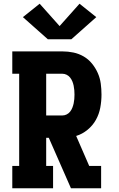

<svg xmlns="http://www.w3.org/2000/svg" viewBox="-20 -1011 640 1031"><path d="M46 0V-120H83V-615H46V-735H315Q345 -735 374 -729Q403 -723 429 -708Q455 -693 474 -669.5Q493 -646 505 -619Q517 -592 521 -562.5Q525 -533 525 -503Q525 -468 518.5 -433Q512 -398 495 -367.5Q478 -337 450 -314Q422 -291 389 -281L459 -120H523V0H361L242 -271H228V-120H265V0ZM228 -391H315Q327 -391 338 -396.5Q349 -402 356.5 -411.5Q364 -421 368.5 -432.5Q373 -444 375.5 -455.5Q378 -467 379 -479Q380 -491 380 -503Q380 -515 379 -527Q378 -539 375.5 -551Q373 -563 368.5 -574Q364 -585 356.5 -594.5Q349 -604 338 -609.5Q327 -615 315 -615H228ZM237 -800 103 -919 193 -991 300 -871 407 -991 497 -919 363 -800Z"/></svg>

Font: Iosevka Slab Heavy Extended
Style: Regular
Weight: 900
Width: 7
Monospace: yes
Designer: Belleve Invis
Foundry: Belleve Invis
Version: Version 11.1.0; ttfautohint (v1.8.3)